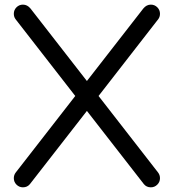

<svg xmlns="http://www.w3.org/2000/svg" viewBox="-20 -801 743 821"><path d="M351.6 -454.6 592.8 -764.6Q606.4 -781.2 625 -781.2Q641.1 -781.2 652.6 -769.8Q664.1 -758.3 664.1 -742.2Q664.1 -729.5 657.2 -719.7L401.4 -390.6L655.8 -63.5Q664.1 -52.7 664.1 -39.1Q664.1 -22.9 652.6 -11.5Q641.1 0 625 0Q606.4 0 595.2 -13.7L351.6 -326.7L107.9 -13.7Q96.7 0 78.1 0Q62 0 50.5 -11.5Q39.1 -22.9 39.1 -39.1Q39.1 -52.7 47.4 -63.5L301.8 -390.6L45.9 -719.7Q39.1 -729.5 39.1 -742.2Q39.1 -758.3 50.5 -769.8Q62 -781.2 78.1 -781.2Q96.7 -781.2 110.4 -764.6Z"/></svg>

Font: Comfortaa
Style: Regular
Weight: 400
Designer: Johan Aakerlund - aajohan
Foundry: Johan Aakerlund
Version: Version 2.004 2013